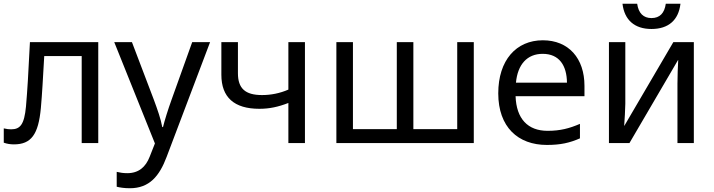

<svg xmlns="http://www.w3.org/2000/svg" viewBox="-20 -760 3791 1020"><path d="M54 7C146 7 184 -46 197 -185C204 -263 208 -340 215 -462H414V0H502V-536H139C130 -358 126 -287 118 -194C109 -98 87 -73 39 -73C27 -73 17 -74 0 -78V-2C17 4 34 7 54 7Z M670 240C774 240 827 175 865 74L1096 -536H1001L892 -232C872 -177 854 -118 846 -85H842C834 -129 817 -177 797 -231L681 -536H587L803 2L775 73C754 127 717 160 656 160C634 160 617 157 600 153V232C616 236 639 240 670 240Z M1512 0H1600V-536H1512V-284C1466 -264 1419 -255 1372 -255C1283 -255 1244 -290 1244 -371V-536H1156V-363C1156 -243 1224 -182 1358 -182C1411 -182 1458 -192 1512 -213Z M1767 0H2497V-536H2409V-74H2176V-536H2088V-74H1855V-536H1767Z M2885 10C2958 10 3006 -1 3061 -25V-102C3005 -78 2957 -65 2889 -65C2784 -65 2723 -129 2719 -249H3085V-304C3085 -450 3001 -546 2864 -546C2722 -546 2627 -440 2627 -264C2627 -85 2732 10 2885 10ZM2721 -321C2730 -417 2780 -474 2863 -474C2951 -474 2991 -412 2992 -321Z M3441 -606C3532 -606 3585 -654 3595 -740H3517C3510 -690 3485 -664 3441 -664C3398 -664 3372 -690 3365 -740H3287C3297 -654 3351 -606 3441 -606ZM3215 0H3324L3582 -441H3583C3581 -415 3579 -347 3579 -316V0H3666V-536H3557L3297 -92H3296C3298 -119 3302 -184 3302 -209V-536H3215Z"/></svg>

Font: Noto Sans Math
Style: Regular
Weight: 400
Designer: Monotype Design Team, Delve Withrington, Jeff Kellem
Foundry: Monotype Imaging Inc., Delve Fonts LLC
Version: Version 3.000